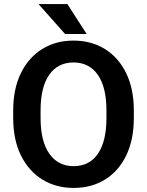

<svg xmlns="http://www.w3.org/2000/svg" viewBox="-20 -922 729 952"><path d="M643.6 -373.5V-336.9Q643.6 -229.5 606 -151.6Q568.4 -73.7 501.2 -32Q434.1 9.8 345.2 9.8Q257.3 9.8 189.7 -32Q122.1 -73.7 83.7 -151.6Q45.4 -229.5 45.4 -336.9V-373.5Q45.4 -481.4 83.5 -559.1Q121.6 -636.7 189 -678.7Q256.3 -720.7 344.2 -720.7Q433.1 -720.7 500.5 -678.7Q567.9 -636.7 605.7 -559.1Q643.6 -481.4 643.6 -373.5ZM507.8 -336.9V-374.5Q507.8 -490.2 464.8 -551.3Q421.9 -612.3 344.2 -612.3Q267.1 -612.3 224.1 -551.3Q181.2 -490.2 181.2 -374.5V-336.9Q181.2 -221.7 224.6 -159.9Q268.1 -98.1 345.2 -98.1Q423.3 -98.1 465.6 -159.9Q507.8 -221.7 507.8 -336.9ZM314 -901.9 409.7 -753.4H302.7L170.9 -901.9Z"/></svg>

Font: Vazirmatn RD FD SemiBold
Style: Regular
Weight: 600
Designer: Saber Rastikerdar
Foundry: Saber Rastikerdar
Version: Version 33.003